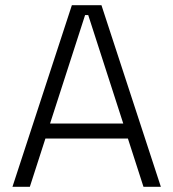

<svg xmlns="http://www.w3.org/2000/svg" viewBox="-20 -720 668 740"><path d="M28 0 257 -700H371L600 0H533L473 -186H155L95 0ZM173 -244H455L320 -662H308Z"/></svg>

Font: Space Grotesk Light Light
Style: Regular
Weight: 300
Version: Version 2.000